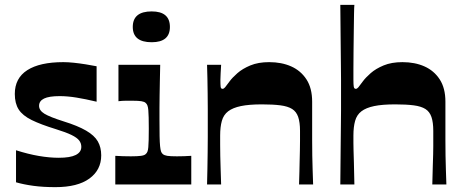

<svg xmlns="http://www.w3.org/2000/svg" viewBox="-20 -760 1910 791"><path d="M46 -9V-141Q96 -125 140 -117.5Q184 -110 222 -110Q269 -110 292 -121.5Q315 -133 315 -155Q315 -170 306 -181.5Q297 -193 274.5 -204Q252 -215 210 -228Q148 -247 110.5 -265.5Q73 -284 57 -309Q41 -334 41 -373Q41 -438 92.5 -471Q144 -504 241 -504Q260 -504 284 -501.5Q308 -499 333 -495Q358 -491 378 -487V-341Q332 -352 295 -358Q258 -364 226 -364Q182 -364 161.5 -354Q141 -344 141 -324Q141 -305 163 -291.5Q185 -278 242 -260Q300 -242 334.5 -222Q369 -202 383 -177.5Q397 -153 397 -120Q397 -60 348.5 -24.5Q300 11 208 11Q157 11 117 5.5Q77 0 46 -9Z M455 0V-118Q471 -117 486.5 -116.5Q502 -116 519 -116Q547 -116 561 -118Q575 -120 580 -125Q585 -129 587.5 -135.5Q590 -142 591 -153.5Q592 -165 592.5 -183.5Q593 -202 593 -230Q593 -257 592.5 -276Q592 -295 591 -306.5Q590 -318 587.5 -325Q585 -332 580 -336Q575 -341 562.5 -343Q550 -345 527 -345Q511 -345 497.5 -345Q484 -345 468 -343V-493H640Q639 -454 638.5 -422.5Q638 -391 637.5 -365Q637 -339 637 -315.5Q637 -292 637 -269Q637 -226 637.5 -199.5Q638 -173 639.5 -158Q641 -143 643.5 -136Q646 -129 651 -125Q657 -120 669 -118Q681 -116 709 -116Q724 -116 738.5 -116.5Q753 -117 768 -118V0ZM605 -586Q527 -586 527 -649Q527 -713 605 -713Q680 -713 680 -649Q680 -586 605 -586Z M833 0Q834 -33 834.5 -66Q835 -99 835.5 -132Q836 -165 836 -195.5Q836 -226 836 -253Q836 -280 836 -311.5Q836 -343 835.5 -375Q835 -407 834.5 -437.5Q834 -468 833 -493H891Q890 -475 889 -458.5Q888 -442 888 -431Q888 -411 889 -402.5Q890 -394 897 -394Q902 -394 907.5 -400.5Q913 -407 926 -425Q937 -440 958 -458.5Q979 -477 1011.5 -490.5Q1044 -504 1089 -504Q1140 -504 1179.5 -486.5Q1219 -469 1242.5 -433Q1266 -397 1266 -341Q1266 -295 1266 -255.5Q1266 -216 1266 -182.5Q1266 -149 1266.5 -119Q1267 -89 1268 -60Q1269 -31 1270 0H1212Q1213 -28 1213.5 -52Q1214 -76 1214.5 -98Q1215 -120 1215.5 -140Q1216 -160 1216 -180Q1216 -200 1216 -221Q1216 -256 1208.5 -278Q1201 -300 1183.5 -311Q1166 -322 1135.5 -326Q1105 -330 1059 -330Q1006 -330 972.5 -323Q939 -316 920 -301.5Q901 -287 894 -262Q887 -237 887 -202Q887 -184 887 -163Q887 -142 887.5 -117Q888 -92 889 -63Q890 -34 891 0Z M1382 0Q1383 -95 1383.5 -155Q1384 -215 1384.5 -250.5Q1385 -286 1385 -305.5Q1385 -325 1385 -337Q1385 -349 1385 -363Q1385 -381 1385 -395.5Q1385 -410 1385 -431Q1385 -452 1384.5 -488Q1384 -524 1383.5 -584.5Q1383 -645 1382 -740H1440Q1439 -732 1438.5 -702.5Q1438 -673 1437.5 -632Q1437 -591 1436.5 -549.5Q1436 -508 1436 -475.5Q1436 -443 1436 -431Q1436 -411 1437.5 -402.5Q1439 -394 1446 -394Q1451 -394 1456.5 -400.5Q1462 -407 1475 -425Q1486 -440 1507 -458.5Q1528 -477 1560.5 -490.5Q1593 -504 1638 -504Q1689 -504 1728.5 -486.5Q1768 -469 1791.5 -433Q1815 -397 1815 -341Q1815 -295 1815 -255.5Q1815 -216 1815 -182.5Q1815 -149 1815.5 -119Q1816 -89 1817 -60Q1818 -31 1819 0H1761Q1762 -46 1763 -75.5Q1764 -105 1764.5 -124.5Q1765 -144 1765 -158Q1765 -172 1765 -186Q1765 -200 1765 -221Q1765 -256 1757.5 -278Q1750 -300 1732.5 -311Q1715 -322 1684.5 -326Q1654 -330 1608 -330Q1555 -330 1521.5 -323Q1488 -316 1469 -301.5Q1450 -287 1443 -262Q1436 -237 1436 -202Q1436 -184 1436 -171Q1436 -158 1436.5 -140.5Q1437 -123 1438 -90Q1439 -57 1440 0Z"/></svg>

Font: Ojuju
Style: Bold
Weight: 700
Designer: Chisaokwu Joboson, Mirko Velimirovic
Foundry: Udi Foundry
Version: Version 1.000